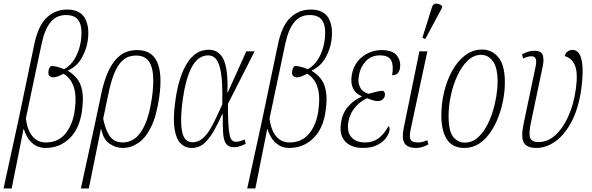

<svg xmlns="http://www.w3.org/2000/svg" viewBox="-60 -826 3343 1085"><path d="M-40 239 45 -151 133 -572Q155 -680 203.5 -726Q252 -772 319 -772Q392 -772 419.5 -723.5Q447 -675 436 -597Q429 -548 403 -500.5Q377 -453 326 -428L325 -425Q353 -409 374.5 -383Q396 -357 404.5 -313Q413 -269 403 -198Q389 -98 333 -44Q277 10 198 10Q160 10 134.5 -8Q109 -26 94.5 -51Q80 -76 75 -97H73L6 239ZM199 -21Q268 -21 309 -70Q350 -119 362 -200Q374 -287 356 -337Q338 -387 299 -409Q287 -403 271 -396Q255 -389 244 -389Q228 -388 219.5 -397Q211 -406 214 -423Q214 -429 217 -437.5Q220 -446 228 -453Q240 -454 261 -449Q282 -444 302 -435Q340 -455 364.5 -498Q389 -541 397 -594Q403 -636 398.5 -669.5Q394 -703 374 -722Q354 -741 313 -741Q260 -741 226.5 -701.5Q193 -662 175 -578L86 -156Q94 -92 123 -56.5Q152 -21 199 -21Z M512 -294Q527 -368 552.5 -424Q578 -480 617.5 -511.5Q657 -543 716 -543Q877 -543 840 -278Q825 -172 794 -109Q763 -46 721.5 -18Q680 10 633 10Q595 10 559.5 -13.5Q524 -37 512 -97H510L442 239H397L470 -96ZM635 -21Q672 -21 704 -45Q736 -69 760.5 -124.5Q785 -180 799 -276Q809 -348 805 -401Q801 -454 778.5 -483Q756 -512 709 -512Q663 -512 633 -484.5Q603 -457 584 -407.5Q565 -358 552 -293L523 -155Q537 -88 562 -54.5Q587 -21 635 -21Z M1023 10Q986 10 960.5 -15.5Q935 -41 926 -99.5Q917 -158 931 -257Q950 -395 998 -470Q1046 -545 1119 -545Q1178 -545 1204 -488.5Q1230 -432 1225 -303H1227L1332 -536H1379L1228 -239Q1228 -169 1230.5 -126.5Q1233 -84 1238 -62Q1243 -40 1252 -32.5Q1261 -25 1273 -25Q1286 -25 1298 -28.5Q1310 -32 1322 -38L1329 -14Q1315 -6 1297.5 0Q1280 6 1263 6Q1232 6 1218 -13Q1204 -32 1201 -73Q1198 -114 1199 -182H1197Q1175 -135 1151 -91Q1127 -47 1096.5 -18.5Q1066 10 1023 10ZM1028 -22Q1059 -22 1083.5 -42.5Q1108 -63 1127.5 -96Q1147 -129 1164 -166Q1181 -203 1196 -236Q1200 -381 1182 -447Q1164 -513 1117 -513Q1060 -513 1025 -449Q990 -385 973 -266Q957 -154 968 -88Q979 -22 1028 -22Z M1337 239 1422 -151 1510 -572Q1532 -680 1580.5 -726Q1629 -772 1696 -772Q1769 -772 1796.5 -723.5Q1824 -675 1813 -597Q1806 -548 1780 -500.5Q1754 -453 1703 -428L1702 -425Q1730 -409 1751.5 -383Q1773 -357 1781.5 -313Q1790 -269 1780 -198Q1766 -98 1710 -44Q1654 10 1575 10Q1537 10 1511.5 -8Q1486 -26 1471.5 -51Q1457 -76 1452 -97H1450L1383 239ZM1576 -21Q1645 -21 1686 -70Q1727 -119 1739 -200Q1751 -287 1733 -337Q1715 -387 1676 -409Q1664 -403 1648 -396Q1632 -389 1621 -389Q1605 -388 1596.5 -397Q1588 -406 1591 -423Q1591 -429 1594 -437.5Q1597 -446 1605 -453Q1617 -454 1638 -449Q1659 -444 1679 -435Q1717 -455 1741.5 -498Q1766 -541 1774 -594Q1780 -636 1775.5 -669.5Q1771 -703 1751 -722Q1731 -741 1690 -741Q1637 -741 1603.5 -701.5Q1570 -662 1552 -578L1463 -156Q1471 -92 1500 -56.5Q1529 -21 1576 -21Z M1991 10Q1924 10 1889.5 -28Q1855 -66 1868 -137Q1877 -192 1911 -228Q1945 -264 1983 -279L1984 -282Q1913 -313 1928 -403Q1936 -448 1961 -479Q1986 -510 2021.5 -526.5Q2057 -543 2096 -543Q2159 -543 2183 -512Q2207 -481 2200 -439Q2197 -423 2187 -412Q2177 -401 2156 -401Q2165 -455 2151 -484Q2137 -513 2087 -513Q2037 -513 2006.5 -479.5Q1976 -446 1969 -403Q1962 -367 1970 -344.5Q1978 -322 1993 -310.5Q2008 -299 2023 -296Q2043 -302 2066 -307.5Q2089 -313 2105 -313Q2109 -310 2113 -303.5Q2117 -297 2115 -286Q2113 -274 2102.5 -264.5Q2092 -255 2075 -255Q2061 -255 2047.5 -259Q2034 -263 2015 -271Q1997 -264 1975 -247Q1953 -230 1934.5 -203Q1916 -176 1909 -139Q1899 -82 1925 -51.5Q1951 -21 2004 -21Q2047 -21 2078.5 -44Q2110 -67 2136 -114Q2139 -110 2141 -103.5Q2143 -97 2140 -84Q2137 -68 2121 -46Q2105 -24 2073 -7Q2041 10 1991 10Z M2292 10Q2244 10 2226.5 -16Q2209 -42 2222 -105L2310 -536H2355L2262 -101Q2253 -63 2258.5 -42Q2264 -21 2302 -21Q2312 -21 2325 -23.5Q2338 -26 2355 -34L2361 -10Q2345 -1 2327.5 4.5Q2310 10 2292 10ZM2343 -605 2327 -613 2381 -785Q2388 -807 2406.5 -805.5Q2425 -804 2439 -792L2437 -780Z M2564 10Q2497 10 2465.5 -38.5Q2434 -87 2434 -175Q2434 -240 2449.5 -305.5Q2465 -371 2495 -425.5Q2525 -480 2568 -513Q2611 -546 2665 -546Q2719 -546 2756 -502.5Q2793 -459 2793 -360Q2793 -315 2784 -264.5Q2775 -214 2756.5 -165.5Q2738 -117 2710.5 -77Q2683 -37 2646.5 -13.5Q2610 10 2564 10ZM2568 -20Q2605 -20 2634 -43.5Q2663 -67 2685.5 -105.5Q2708 -144 2722.5 -189.5Q2737 -235 2744.5 -280.5Q2752 -326 2752 -363Q2752 -444 2725.5 -480Q2699 -516 2659 -516Q2617 -516 2583.5 -484Q2550 -452 2525.5 -400Q2501 -348 2488 -288Q2475 -228 2475 -171Q2475 -84 2501.5 -52Q2528 -20 2568 -20Z M2971 10Q2917 10 2900 -20Q2883 -50 2899 -127L2967 -451Q2973 -481 2967 -494.5Q2961 -508 2943 -508Q2934 -508 2923.5 -505.5Q2913 -503 2896 -495L2890 -519Q2926 -539 2959 -539Q3000 -539 3007.5 -513.5Q3015 -488 3007 -451L2940 -132Q2927 -70 2936 -46.5Q2945 -23 2983 -23Q3035 -23 3078 -62Q3121 -101 3151.5 -168.5Q3182 -236 3194 -322Q3207 -415 3188.5 -457Q3170 -499 3131 -509Q3136 -528 3149 -536Q3162 -544 3174 -544Q3215 -544 3227 -485Q3239 -426 3225 -324Q3210 -216 3171.5 -141.5Q3133 -67 3080.5 -28.5Q3028 10 2971 10Z"/></svg>

Font: Noto Serif ExtraCondensed ExtraLight
Style: Italic
Weight: 200
Width: 2
Italic angle: -12°
Designer: Monotype Design Team
Foundry: Monotype Imaging Inc.
Version: Version 2.014; ttfautohint (v1.8.4.7-5d5b)